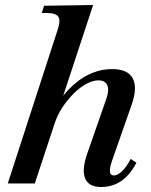

<svg xmlns="http://www.w3.org/2000/svg" viewBox="-20 -733 605 767"><path d="M384 14Q334 14 320 -20.5Q306 -55 329 -121L405 -339Q417 -373 408.5 -392.5Q400 -412 373 -412Q351 -412 325 -398Q299 -384 274.5 -359.5Q250 -335 230 -305Q210 -275 199 -242L119 0H11L209 -610Q223 -650 213.5 -665.5Q204 -681 167 -681H147L156 -710L352 -713L206 -270L187 -274Q213 -331 251 -372Q289 -413 334 -435Q379 -457 428 -457Q490 -457 510 -420.5Q530 -384 506 -315L428 -92Q407 -32 435 -32Q450 -32 468 -49.5Q486 -67 502 -98L525 -83Q475 14 384 14Z"/></svg>

Font: Baskervville SemiBold
Style: Italic
Weight: 600
Italic angle: -18°
Version: Version 1.100